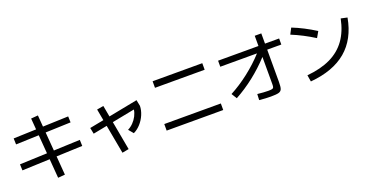

<svg xmlns="http://www.w3.org/2000/svg" viewBox="-29 -1582 4745 2448"><g transform="rotate(-20 2344.0 -358.0)"><path d="M433.6 -195.3 58.6 -180.7 55.7 -263.7 427.2 -278.3 407.2 -530.3 95.7 -519.5 92.8 -601.6 400.9 -612.3 388.7 -763.7 483.4 -771.5 495.6 -615.7 841.8 -627.9 844.7 -545.9 502 -533.7 522 -281.7 878.9 -295.9 881.8 -212.9 528.8 -199.2 548.8 55.7 454.1 63.5Z M1055.7 -392.6 1247.1 -429.7 1218.8 -584 1308.6 -599.6 1336.4 -447.3 1731.4 -524.4 1748 -441.4Q1746.6 -381.8 1720.9 -321.8Q1695.3 -261.7 1651.9 -213.6Q1608.4 -165.5 1555.7 -140.6L1501 -206.1Q1542 -226.1 1575.9 -261Q1609.9 -295.9 1631.8 -338.6Q1653.8 -381.3 1659.2 -424.3L1352.1 -364.3L1423.8 27.3L1334 43.9L1262.2 -346.7L1072.3 -309.6Z M1960 -117.2H2727.5V-28.3H1960ZM2006.8 -680.7H2680.7V-591.8H2006.8Z M3378.9 -559.6H2880.9V-641.6H3428.7V-780.3H3517.6V-641.6H3709V-559.6H3517.6V-123Q3517.6 -55.7 3507.3 -27.8Q3497.1 0 3465.6 9.3Q3434.1 18.6 3358.4 18.6Q3287.6 18.6 3201.2 9.8L3205.1 -71.3Q3294.4 -61.5 3349.6 -61.5Q3387.7 -61.5 3403.3 -65.4Q3418.9 -69.3 3423.8 -81.3Q3428.7 -93.3 3428.7 -123V-493.2Q3322.3 -377.4 3197.5 -279.5Q3072.8 -181.6 2941.4 -110.4L2896.5 -183.6Q3022.9 -250 3149.9 -348.6Q3276.9 -447.3 3378.9 -559.6Z M4534.2 -613.3 4620.1 -594.7Q4570.3 -317.9 4391.4 -166.7Q4212.4 -15.6 3902.3 11.7L3887.7 -77.1Q4076.2 -94.7 4208 -158.4Q4339.8 -222.2 4420.4 -335Q4501 -447.8 4534.2 -613.3ZM3859.4 -638.7 3901.4 -719.7Q4052.7 -660.2 4210.9 -560.5L4165 -480.5Q4013.2 -576.2 3859.4 -638.7Z"/></g></svg>

Font: Pretendard JP Medium
Style: Regular
Weight: 500
Designer: Base glyphs from Inter by Rasmus Andersson; Hangeul glyphs from Noto Sans CJK(Source Han Sans) by Jang Soo-young and Kan
Foundry: Kil Hyung-jin
Version: Version 1.309